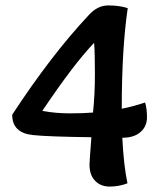

<svg xmlns="http://www.w3.org/2000/svg" viewBox="-20 -682 607 708"><path d="M450 -6Q418 6 384.5 6Q351 6 330.5 -15.5Q310 -37 310 -75Q310 -85 317 -176Q156 -178 101 -184Q25 -192 25 -259Q169 -479 307 -626Q339 -662 379.5 -662Q420 -662 451 -652Q429 -502 429 -281Q470 -289 515 -304Q522 -282 522 -249Q522 -216 498 -195Q474 -174 431 -174Q436 -73 450 -6ZM136 -273Q185 -264 236.5 -264Q288 -264 323 -267Q330 -332 330 -410.5Q330 -489 327 -524Q252 -446 136 -273Z"/></svg>

Font: Salsa
Style: Regular
Weight: 400
Designer: John Vargas Beltrn
Foundry: John Vargas Beltran
Version: Version 1.002